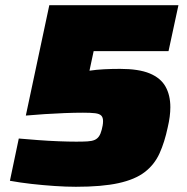

<svg xmlns="http://www.w3.org/2000/svg" viewBox="-20 -708 718 736"><path d="M271 8Q234 8 189.5 5Q145 2 100.5 -3Q56 -8 18 -15L52 -177Q86 -174 126 -171Q166 -168 204.5 -166.5Q243 -165 272 -165Q298 -165 315 -166Q332 -167 342.5 -171.5Q353 -176 359.5 -185.5Q366 -195 370 -211Q372 -219 373.5 -227Q375 -235 375 -244Q375 -258 368 -265Q361 -272 344.5 -274Q328 -276 298 -276Q266 -276 227.5 -274.5Q189 -273 150.5 -270.5Q112 -268 79 -265L169 -688H664L626 -512H339L323 -437Q349 -441 379 -442.5Q409 -444 440 -444Q512 -444 554 -426.5Q596 -409 614.5 -376Q633 -343 633 -297Q633 -280 630.5 -260.5Q628 -241 623 -220Q611 -163 591.5 -120Q572 -77 535 -48.5Q498 -20 434.5 -6Q371 8 271 8Z"/></svg>

Font: Saira SemiExpanded Black
Style: Italic
Weight: 900
Width: 6
Italic angle: -12°
Designer: Hector Gatti with collaboration of the Omnibus-Type team
Foundry: Omnibus-Type
Version: Version 1.101